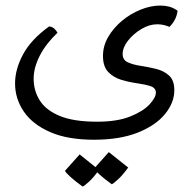

<svg xmlns="http://www.w3.org/2000/svg" viewBox="-20 -355 693 691"><path d="M317.9 147.9Q223.1 147.9 159.9 120.1Q96.7 92.3 65.4 46.1Q34.2 0 34.2 -54.7Q34.2 -106 63.2 -159.7Q92.3 -213.4 156.7 -259.8Q167.5 -258.8 174.3 -252.9Q181.2 -247.1 187 -237.3Q145 -197.3 123 -154.3Q101.1 -111.3 101.1 -71.8Q101.1 -28.8 123 6.3Q145 41.5 195.1 62.3Q245.1 83 329.1 83Q401.9 83 448.7 64.2Q495.6 45.4 518.3 20.5Q541 -4.4 541 -21.5Q541 -38.6 521.7 -44.9Q502.4 -51.3 474.1 -55.2Q445.8 -59.1 417.5 -67.4Q389.2 -75.7 369.9 -95.5Q350.6 -115.2 350.6 -153.8Q350.6 -189.9 369.6 -222.4Q388.7 -254.9 419.2 -280.3Q449.7 -305.7 486.1 -320.3Q522.5 -335 556.6 -335Q573.7 -335 588.9 -331.1Q604 -327.1 619.1 -316.4Q615.2 -283.2 589.8 -258.3Q568.4 -267.6 545.4 -267.6Q517.6 -267.6 488.8 -250.5Q460 -233.4 440.7 -208.7Q421.4 -184.1 421.4 -160.6Q421.4 -139.2 440.2 -130.6Q459 -122.1 486.8 -117.9Q514.6 -113.8 542.2 -106.9Q569.8 -100.1 588.6 -83Q607.4 -65.9 607.4 -30.3Q607.4 14.6 573.7 55.7Q540 96.7 475.6 122.3Q411.1 147.9 317.9 147.9ZM382.3 308.1Q356.4 289.6 339.1 273.9Q321.8 258.3 318.8 251.5L371.6 192.4L441.4 248Q421.4 275.4 404.5 290.8Q387.7 306.2 382.3 308.1ZM277.3 316.4Q251.5 297.9 234.4 282.5Q217.3 267.1 213.9 259.8L266.6 200.7L336.4 256.8Q316.4 284.2 299.6 299.6Q282.7 314.9 277.3 316.4Z"/></svg>

Font: Harmattan
Style: Regular
Weight: 400
Designer: George W. Nuss III and SIL International
Foundry: SIL International
Version: Version 4.000